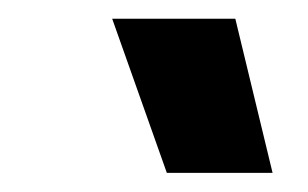

<svg xmlns="http://www.w3.org/2000/svg" viewBox="-20 -759 326 203"><path d="M98.6 -739.2H228.8L268.2 -576.2H156.4Z"/></svg>

Font: Fixel Italic Variable 20240409 Display Thin
Style: Italic
Weight: 100
Italic angle: -10°
Designer: AlfaBravo + MacPaw
Foundry: Kyrylo Tkachov, Marchela Mozhyna, Serhii Makarenko, Maria Weinstein, Zakhar Kryvoshyya
Version: Version 1.211;Glyphs 3.2 (3225)